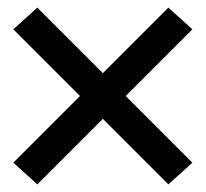

<svg xmlns="http://www.w3.org/2000/svg" viewBox="-20 -592 540 504"><path d="M78 -108 15 -165 190 -340 15 -515 78 -572 250 -400 422 -572 485 -515 310 -340 485 -165 422 -108 250 -280Z"/></svg>

Font: Iosevka SS18 Medium
Style: Regular
Weight: 500
Monospace: yes
Designer: Belleve Invis
Foundry: Belleve Invis
Version: Version 25.1.1; ttfautohint (v1.8.4)